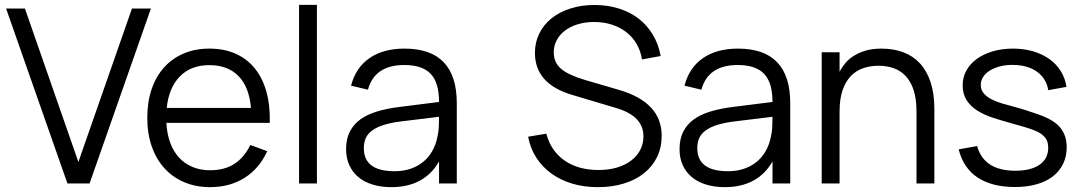

<svg xmlns="http://www.w3.org/2000/svg" viewBox="-20 -755 4450 790"><path d="M257.5 0 5 -720H82.5L302.5 -88.5L523 -720H601L348.5 0Z M844.5 -54.5Q905 -54.5 945.5 -81.5Q986 -108.5 1010 -158.5L1079.5 -133Q1047 -61.5 986.2 -23.2Q925.5 15 844.5 15Q786 15 738.2 -5.2Q690.5 -25.5 656.8 -62.5Q623 -99.5 604.5 -152.2Q586 -205 586 -270Q586 -335.5 604 -388.2Q622 -441 655.5 -478Q689 -515 736 -535Q783 -555 841.5 -555Q902.5 -555 949.5 -534Q996.5 -513 1028.5 -473.5Q1060.5 -434 1076.2 -377.5Q1092 -321 1090 -249.5H664.5Q667 -203.5 680.5 -167.2Q694 -131 717.2 -106Q740.5 -81 772.8 -67.8Q805 -54.5 844.5 -54.5ZM1012.5 -311Q1005.5 -396.5 961.5 -441.8Q917.5 -487 841.5 -487Q766 -487 720.5 -441Q675 -395 666 -311Z M1210.5 0V-735H1284V0Z M1644.5 -555Q1859.5 -555 1859.5 -330.5V0H1786.5V-91Q1757.5 -39 1708 -12Q1658.5 15 1590.5 15Q1547 15 1512.5 4.2Q1478 -6.5 1454 -26.8Q1430 -47 1417 -76Q1404 -105 1404 -141.5Q1404 -184 1419.8 -214.2Q1435.5 -244.5 1464.2 -264.8Q1493 -285 1533.8 -297Q1574.5 -309 1624 -315L1786.5 -335.5Q1786.5 -415 1752 -451.2Q1717.5 -487.5 1643.5 -487.5Q1521.5 -487.5 1494 -386L1424.5 -402.5Q1443.5 -476.5 1500.2 -515.8Q1557 -555 1644.5 -555ZM1631 -255.5Q1590 -250.5 1560.8 -241.5Q1531.5 -232.5 1512.8 -219.2Q1494 -206 1485.5 -187.8Q1477 -169.5 1477 -145.5Q1477 -50.5 1603.5 -50.5Q1638.5 -50.5 1668 -60.2Q1697.5 -70 1720.2 -88.2Q1743 -106.5 1758 -132.5Q1773 -158.5 1779.5 -190.5Q1784.5 -211 1785.5 -233.8Q1786.5 -256.5 1786.5 -274.5Z M2439.5 15Q2382.5 15 2334.2 0.5Q2286 -14 2248.8 -41Q2211.5 -68 2186.8 -106.2Q2162 -144.5 2153 -192.5L2228 -205Q2237 -169.5 2256 -141.8Q2275 -114 2302.5 -94.8Q2330 -75.5 2365.2 -65.5Q2400.5 -55.5 2442.5 -55.5Q2484 -55.5 2518 -65.5Q2552 -75.5 2576.2 -93.8Q2600.5 -112 2614 -137.5Q2627.5 -163 2627.5 -194Q2627.5 -277 2517 -310L2334.5 -364.5Q2181 -409.5 2181 -537.5Q2181 -581 2199 -617.2Q2217 -653.5 2249.2 -679.5Q2281.5 -705.5 2326.8 -720Q2372 -734.5 2426 -734.5Q2480 -734.5 2526.2 -720Q2572.5 -705.5 2607.8 -678.2Q2643 -651 2666.2 -612Q2689.5 -573 2698.5 -524.5L2621.5 -510.5Q2616 -545.5 2599.5 -574Q2583 -602.5 2557.2 -622.5Q2531.5 -642.5 2498 -653.5Q2464.5 -664.5 2425 -664.5Q2387.5 -664.5 2356.8 -655Q2326 -645.5 2304.2 -628.8Q2282.5 -612 2270.5 -589.2Q2258.5 -566.5 2258.5 -540Q2258.5 -519 2265.5 -502.5Q2272.5 -486 2288 -472.5Q2303.5 -459 2327.8 -447.8Q2352 -436.5 2387 -426L2527.5 -385Q2614.5 -359.5 2658.5 -312.5Q2702.5 -265.5 2702.5 -196.5Q2702.5 -148.5 2683.8 -109.5Q2665 -70.5 2630.5 -42.8Q2596 -15 2547.5 0Q2499 15 2439.5 15Z M3016.5 -555Q3231.5 -555 3231.5 -330.5V0H3158.5V-91Q3129.5 -39 3080 -12Q3030.5 15 2962.5 15Q2919 15 2884.5 4.2Q2850 -6.5 2826 -26.8Q2802 -47 2789 -76Q2776 -105 2776 -141.5Q2776 -184 2791.8 -214.2Q2807.5 -244.5 2836.2 -264.8Q2865 -285 2905.8 -297Q2946.5 -309 2996 -315L3158.5 -335.5Q3158.5 -415 3124 -451.2Q3089.5 -487.5 3015.5 -487.5Q2893.5 -487.5 2866 -386L2796.5 -402.5Q2815.5 -476.5 2872.2 -515.8Q2929 -555 3016.5 -555ZM3003 -255.5Q2962 -250.5 2932.8 -241.5Q2903.5 -232.5 2884.8 -219.2Q2866 -206 2857.5 -187.8Q2849 -169.5 2849 -145.5Q2849 -50.5 2975.5 -50.5Q3010.5 -50.5 3040 -60.2Q3069.5 -70 3092.2 -88.2Q3115 -106.5 3130 -132.5Q3145 -158.5 3151.5 -190.5Q3156.5 -211 3157.5 -233.8Q3158.5 -256.5 3158.5 -274.5Z M3751 -296.5Q3751 -347 3739.8 -382.5Q3728.5 -418 3707.8 -440.8Q3687 -463.5 3658.2 -474Q3629.5 -484.5 3594.5 -484.5Q3560 -484.5 3530.5 -474Q3501 -463.5 3479.8 -441Q3458.5 -418.5 3446.5 -382.8Q3434.5 -347 3434.5 -296.5V0H3361V-540H3434.5V-459.5Q3443.5 -477.5 3457.8 -494.8Q3472 -512 3493 -525.2Q3514 -538.5 3542 -546.8Q3570 -555 3607 -555Q3656 -555 3696 -540.2Q3736 -525.5 3764.5 -495Q3793 -464.5 3808.8 -417.5Q3824.5 -370.5 3824.5 -306.5V0H3751Z M4156.5 14.5Q4062 14.5 4003 -24.2Q3944 -63 3924.5 -140.5L4000.5 -154Q4015 -102.5 4054.5 -77.5Q4094 -52.5 4157.5 -52.5Q4221.5 -52.5 4257.2 -77.2Q4293 -102 4293 -147.5Q4293 -159.5 4290.2 -169.5Q4287.5 -179.5 4280.8 -188.2Q4274 -197 4263 -204.8Q4252 -212.5 4235 -219Q4220 -225 4195.2 -232.5Q4170.5 -240 4139 -248.5Q4100.5 -259 4064.8 -270.8Q4029 -282.5 4001.5 -299.8Q3974 -317 3957.5 -342.2Q3941 -367.5 3941 -404Q3941 -437 3956.2 -464.8Q3971.5 -492.5 3999 -512.5Q4026.5 -532.5 4064.8 -543.8Q4103 -555 4148.5 -555Q4193 -555 4231 -543.8Q4269 -532.5 4297.8 -512Q4326.5 -491.5 4344.8 -462.2Q4363 -433 4368 -397.5L4293 -384Q4289.5 -408.5 4277.2 -427.8Q4265 -447 4246 -460.5Q4227 -474 4201.5 -481Q4176 -488 4145 -488Q4117.5 -488 4094 -481.8Q4070.5 -475.5 4053 -464.8Q4035.5 -454 4025.5 -438.8Q4015.5 -423.5 4015.5 -405.5Q4015.5 -384.5 4028.5 -370Q4041.5 -355.5 4061 -345.8Q4080.5 -336 4103.8 -329.2Q4127 -322.5 4148 -317Q4176 -309.5 4204 -300.5Q4232 -291.5 4256 -283Q4316.5 -261.5 4342.8 -229.5Q4369 -197.5 4369 -149Q4369 -111 4354.2 -80.8Q4339.5 -50.5 4312 -29.2Q4284.5 -8 4245.2 3.2Q4206 14.5 4156.5 14.5Z"/></svg>

Font: Vela Sans
Style: Regular
Weight: 400
Designer: Principal design: Mikhail Sharanda - project Manrope.
Design modification: Ravid Balaliev
Foundry: Mikhail Sharanda
Version: Version 1.001;August 23, 2023;FontCreator 14.0.0.2901 64-bit